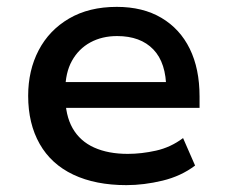

<svg xmlns="http://www.w3.org/2000/svg" viewBox="-20 -530 662 559"><path d="M348 9Q258 9 193.5 -21.5Q129 -52 95.5 -111Q62 -170 62 -251Q62 -325 92.5 -383.5Q123 -442 181 -476Q239 -510 320 -510Q396 -510 450 -478Q504 -446 532.5 -388Q561 -330 561 -249V-216H149V-291H482L464 -270Q464 -347 426.5 -386Q389 -425 321 -425Q277 -425 243 -406.5Q209 -388 189.5 -353Q170 -318 170 -266V-252Q170 -194 191.5 -156.5Q213 -119 254 -100.5Q295 -82 352 -82Q392 -82 434.5 -91.5Q477 -101 513 -128L548 -48Q507 -17 453 -4Q399 9 348 9Z"/></svg>

Font: Nunito Sans 6pt SemiBold
Style: Regular
Weight: 600
Version: Version 3.101;gftools[0.9.27]